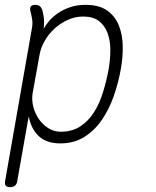

<svg xmlns="http://www.w3.org/2000/svg" viewBox="-20 -580 640 790"><path d="M160 -462Q168 -477 182.5 -494Q197 -511 218 -525.5Q239 -540 267 -550Q295 -560 332 -560Q388 -560 420.5 -537Q453 -514 468.5 -476.5Q484 -439 485 -391.5Q486 -344 477 -295Q467 -239 448 -184.5Q429 -130 399 -86.5Q369 -43 327 -16.5Q285 10 228 10Q173 10 141 -18.5Q109 -47 98 -101L51 165Q49 178 41.5 184Q34 190 21 190Q8 190 3.5 184Q-1 178 1 165L111 -462Q115 -483 112.5 -499Q110 -515 105 -535Q102 -547 107 -553.5Q112 -560 125 -560Q138 -560 145 -553.5Q152 -547 155 -535Q160 -514 161 -500.5Q162 -487 160 -462ZM322 -512Q289 -512 258.5 -498Q228 -484 204 -462Q180 -440 164 -412Q148 -384 143 -356L114 -195Q110 -169 117 -141Q124 -113 140 -90Q156 -67 179 -52.5Q202 -38 230 -38Q277 -38 310.5 -60Q344 -82 367 -118.5Q390 -155 404 -201Q418 -247 427 -295Q434 -336 434 -374.5Q434 -413 422.5 -444Q411 -475 387 -493.5Q363 -512 322 -512Z"/></svg>

Font: Maple Mono NL Thin
Style: Italic
Weight: 250
Italic angle: -10°
Monospace: yes
Designer: subframe7536
Version: Version 7.000